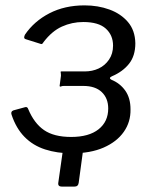

<svg xmlns="http://www.w3.org/2000/svg" viewBox="-20 -562 563 715"><path d="M211 133Q195 133 197 119L218 -29H293L273 119Q272 126 268 129.5Q264 133 256 133ZM247 9Q193 9 148 -5.5Q103 -20 71.5 -52Q40 -84 23 -135Q19 -147 30 -151L74 -163Q82 -165 85 -156Q107 -103 144 -77.5Q181 -52 245 -52Q311 -52 347 -80.5Q383 -109 383 -158Q383 -196 359 -219Q335 -242 290 -242H218Q211 -242 207 -240Q203 -238 202 -242L207 -280Q207 -288 206 -292Q205 -296 208 -296H295Q324 -296 347.5 -307Q371 -318 386 -340Q401 -362 401 -392Q401 -431 374 -455.5Q347 -480 290 -480Q248 -480 210.5 -463Q173 -446 142 -405Q137 -395 130 -399L76 -416Q70 -418 70 -422.5Q70 -427 73 -433Q107 -483 164 -512.5Q221 -542 295 -542Q345 -542 387.5 -526.5Q430 -511 456.5 -480Q483 -449 484 -401Q484 -354 460.5 -324.5Q437 -295 397 -278Q390 -275 389.5 -271.5Q389 -268 395 -265Q427 -252 446.5 -224.5Q466 -197 466 -155Q467 -108 441 -71Q415 -34 366 -12.5Q317 9 247 9Z"/></svg>

Font: Libre Franklin
Style: Italic
Weight: 400
Italic angle: -8°
Designer: Pablo Impallari, Rodrigo Fuenzalida, Nhung Nguyen
Foundry: Impallari Type
Version: Version 3.000